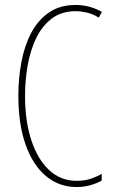

<svg xmlns="http://www.w3.org/2000/svg" viewBox="-20 -744 455 774"><path d="M285 -699Q229 -699 190 -670Q151 -641 127 -592.5Q103 -544 92 -483Q81 -422 81 -357Q81 -255 106.5 -178Q132 -101 178.5 -58Q225 -15 289 -15Q323 -15 349 -24.5Q375 -34 390 -43V-16Q371 -5 344.5 2.5Q318 10 289 10Q218 10 165 -34.5Q112 -79 83 -161.5Q54 -244 54 -358Q54 -429 66.5 -495Q79 -561 106.5 -612.5Q134 -664 178 -694Q222 -724 285 -724Q341 -724 391 -696L378 -673Q354 -688 329.5 -693.5Q305 -699 285 -699Z"/></svg>

Font: Noto Sans Lao UI ExtCond Thin
Style: Regular
Weight: 100
Width: 2
Designer: Monotype Design Team
Foundry: Monotype Imaging Inc.
Version: Version 2.000; ttfautohint (v1.8.4.7-5d5b)